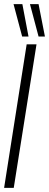

<svg xmlns="http://www.w3.org/2000/svg" viewBox="-25 -916 239 936"><path d="M-5 0 105 -700H153L42 0ZM83 -738 41 -896H84L114 -738ZM163 -738 121 -896H163L194 -738Z"/></svg>

Font: Georama ExtraCondensed Light
Style: Italic
Weight: 300
Width: 2
Italic angle: -9°
Designer: Jean-Baptiste Levee
Foundry: Production Type
Version: Version 1.000